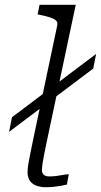

<svg xmlns="http://www.w3.org/2000/svg" viewBox="-20 -778 421 801"><path d="M18 -228 30 -289 381 -553 369 -492ZM219 -673Q221 -686 213 -693Q205 -700 188.5 -705.5Q172 -711 146 -716L137 -718L145 -758H296L174 -182Q168 -152 163.5 -130Q159 -108 157 -93Q155 -78 155 -69Q155 -55 163 -48.5Q171 -42 185 -42Q201 -42 216 -44Q231 -46 244 -48.5Q257 -51 267 -51L259 -8Q247 -5 232.5 -2.5Q218 0 202.5 1.5Q187 3 171 3Q149 3 131.5 -3.5Q114 -10 104.5 -24Q95 -38 95 -60Q95 -74 98 -93Q101 -112 106.5 -137.5Q112 -163 119 -199Z"/></svg>

Font: Roboto Serif ExtraLight
Style: Italic
Weight: 250
Italic angle: -10°
Designer: Greg Gazdowicz
Foundry: Commercial Type
Version: Version 1.008